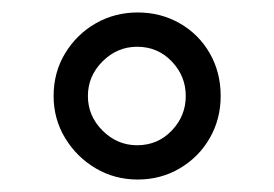

<svg xmlns="http://www.w3.org/2000/svg" viewBox="-20 -718 440 308"><path d="M201 -430Q164 -430 133.5 -448Q103 -466 84.5 -496.5Q66 -527 66 -564Q66 -602 84.5 -632.5Q103 -663 133.5 -680.5Q164 -698 201 -698Q238 -698 268.5 -680.5Q299 -663 316.5 -632.5Q334 -602 334 -564Q334 -527 316.5 -496.5Q299 -466 268.5 -448Q238 -430 201 -430ZM200 -485Q233 -485 255.5 -508.5Q278 -532 278 -564Q278 -596 255.5 -619.5Q233 -643 200 -643Q168 -643 144.5 -619.5Q121 -596 121 -564Q121 -532 144.5 -508.5Q168 -485 200 -485Z"/></svg>

Font: Archivo Condensed Medium
Style: Regular
Weight: 500
Width: 3
Designer: Hector Gatti
Foundry: Omnibus-Type
Version: Version 2.001